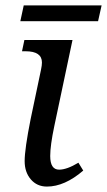

<svg xmlns="http://www.w3.org/2000/svg" viewBox="-20 -685 398 715"><path d="M62 -494.1 70.8 -536.1H250L182.1 -214.8Q167 -143.1 167 -104Q167 -53.2 200.2 -53.2Q229 -53.2 272 -79.1L290 -49.8Q220.7 9.8 154.8 9.8Q117.7 9.8 94.7 -17.1Q71.8 -43.9 71.8 -85Q71.8 -129.9 94.2 -242.2L132.8 -425.8Q136.2 -441.9 136.2 -452.1Q136.2 -494.1 75.2 -494.1ZM345.2 -606H55.7L68.4 -665H358.4Z"/></svg>

Font: Droid Serif
Style: Italic
Weight: 400
Italic angle: -12°
Designer: Monotype Design team
Foundry: Monotype Imaging Inc.
Version: Version 1.03